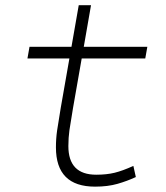

<svg xmlns="http://www.w3.org/2000/svg" viewBox="-20 -694 626 724"><path d="M338.4 9.8Q190.9 9.8 190.9 -138.2Q190.9 -170.9 195.3 -201.7Q199.7 -232.4 209 -287.1L241.7 -473.6H83.5L91.3 -517.6H249.5L276.9 -674.3H323.2L295.9 -517.6H535.6L527.8 -473.6H288.1L255.4 -287.1Q246.1 -232.9 241.9 -203.6Q237.8 -174.3 237.8 -143.1Q237.8 -35.2 342.8 -35.2Q381.8 -35.2 411.9 -42.5Q441.9 -49.8 482.9 -68.4L492.2 -26.4Q459.5 -11.2 422.9 -0.7Q386.2 9.8 338.4 9.8Z"/></svg>

Font: Cascadia Mono PL ExtraLight
Style: Italic
Weight: 200
Italic angle: -10°
Monospace: yes
Designer: Aaron Bell
Foundry: Saja Typeworks
Version: Version 2404.023; ttfautohint (v1.8.4)